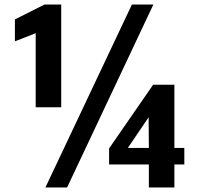

<svg xmlns="http://www.w3.org/2000/svg" viewBox="-20 -830 912 850"><path d="M138 -355V-683L46 -647V-744L177 -810H251V-355ZM181 0 564 -810H659L277 0ZM639 0V-102H463V-173L658 -455H752V-175H796V-102H752V0ZM546 -175H639L638 -311Z"/></svg>

Font: Oswald SemiBold
Style: Regular
Weight: 600
Designer: Vernon Adams
Foundry: Vernon Adams
Version: Version 4.100; ttfautohint (v1.8.1.43-b0c9)